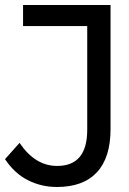

<svg xmlns="http://www.w3.org/2000/svg" viewBox="-29 -733 514 766"><path d="M-9 -98 49 -163Q111 -71 199 -71Q319 -71 319 -215V-629H63V-713H412V-218Q412 -104 357.5 -45.5Q303 13 198 13Q136 13 82.5 -14Q29 -41 -9 -98Z"/></svg>

Font: AtCorfu Sans
Style: AtCorfu Sans Regular
Weight: 400
Designer: Kostas Teopoulos
Foundry: Kostas Teopoulos
Version: Version 1.00 July 8, 2025, initial release